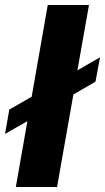

<svg xmlns="http://www.w3.org/2000/svg" viewBox="-47 -744 418 764"><path d="M16 0H180L245 -368L333 -419L351 -516L261 -464L307 -724H143L79 -359L-10 -308L-27 -211L62 -262Z"/></svg>

Font: Archivo ExtraBold
Style: Italic
Weight: 800
Italic angle: -10°
Designer: Hector Gatti
Foundry: Omnibus-Type
Version: Version 2.001